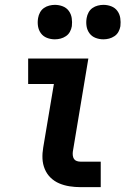

<svg xmlns="http://www.w3.org/2000/svg" viewBox="-20 -771 540 791"><path d="M312 0Q289 0 266.5 -3.5Q244 -7 224 -15.5Q204 -24 188.5 -39Q173 -54 164.5 -74.5Q156 -95 155 -117.5Q154 -140 158 -163L202 -425H96V-530H344L280 -146Q279 -138 280 -130Q281 -122 285 -116Q289 -110 296.5 -107.5Q304 -105 312 -105H395V0ZM406 -609Q389 -609 373.5 -615Q358 -621 348.5 -634Q339 -647 336.5 -663.5Q334 -680 337 -697Q339 -709 345 -720Q351 -731 361 -738Q371 -745 383 -748Q395 -751 406 -751Q423 -751 438.5 -745Q454 -739 463.5 -726Q473 -713 475.5 -696.5Q478 -680 476 -663Q474 -651 468 -640Q462 -629 451.5 -622Q441 -615 429.5 -612Q418 -609 406 -609ZM206 -609Q189 -609 173.5 -615Q158 -621 148.5 -634Q139 -647 136.5 -663.5Q134 -680 137 -697Q139 -709 145 -720Q151 -731 161 -738Q171 -745 183 -748Q195 -751 206 -751Q223 -751 238.5 -745Q254 -739 263.5 -726Q273 -713 275.5 -696.5Q278 -680 276 -663Q274 -651 268 -640Q262 -629 251.5 -622Q241 -615 229.5 -612Q218 -609 206 -609Z"/></svg>

Font: Iosevka Curly Slab XBdObl
Style: Regular
Weight: 800
Italic angle: -9°
Monospace: yes
Designer: Belleve Invis
Foundry: Belleve Invis
Version: Version 11.1.0; ttfautohint (v1.8.3)